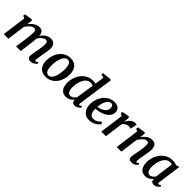

<svg xmlns="http://www.w3.org/2000/svg" viewBox="290 -2201 3598 3598"><g transform="rotate(45 2089.0 -402.0)"><path d="M238.5 -556 228 -442Q245 -467.5 268 -490.2Q291 -513 317.2 -530.2Q343.5 -547.5 372 -557.2Q400.5 -567 430 -567Q466 -567 490.5 -553.2Q515 -539.5 527.8 -509.2Q540.5 -479 542.5 -428.5Q542.5 -422 542.5 -415Q542.5 -408 542 -400.8Q541.5 -393.5 540.5 -385.5L522.5 -411Q539.5 -446.5 562 -475.2Q584.5 -504 612 -524.5Q639.5 -545 670.8 -556Q702 -567 736.5 -567Q790 -567 824.5 -534Q859 -501 859 -421Q859 -403 855 -372.2Q851 -341.5 845.5 -308Q840 -274.5 835 -247Q830.5 -221.5 825.5 -193.5Q820.5 -165.5 816.8 -138.8Q813 -112 812 -91Q811.5 -73.5 816 -67Q820.5 -60.5 828 -60.5Q838 -60.5 848.8 -66.5Q859.5 -72.5 877 -87.5L890 -58.5Q885 -51 868.2 -34.8Q851.5 -18.5 824.2 -4.2Q797 10 760.5 10Q728.5 10 711.5 0Q694.5 -10 688.5 -26.2Q682.5 -42.5 683 -61.5Q683.5 -79.5 687.2 -106Q691 -132.5 696.5 -162.2Q702 -192 706.5 -220.5Q711.5 -247.5 717 -280.5Q722.5 -313.5 726.5 -347Q730.5 -380.5 730 -409.5Q729.5 -454 717.5 -469.2Q705.5 -484.5 680 -484.5Q660 -484.5 638 -473.5Q616 -462.5 594.2 -442Q572.5 -421.5 553.5 -394Q534.5 -366.5 521.5 -334L542.5 -405Q542 -382 539.5 -354.2Q537 -326.5 534 -298.8Q531 -271 527.5 -246.5L496.5 0H373L402.5 -219Q406.5 -247 410.8 -280Q415 -313 418 -346.2Q421 -379.5 420.5 -407.5Q420 -455 407.5 -470Q395 -485 366 -485Q349 -485 329.2 -475.2Q309.5 -465.5 289.5 -448.2Q269.5 -431 250.8 -408.8Q232 -386.5 217.5 -361L168.5 0H46.5L111 -477.5L60.5 -504L68 -543L216 -567Z M1252 -568Q1318 -568 1363.8 -541.8Q1409.5 -515.5 1433.8 -464.8Q1458 -414 1458 -341.5Q1458.5 -271.5 1438.2 -207.8Q1418 -144 1379.8 -94.5Q1341.5 -45 1286.8 -16.2Q1232 12.5 1164 12.5Q1099.5 12.5 1053.8 -13.8Q1008 -40 983.8 -90.2Q959.5 -140.5 959 -212.5Q959 -283.5 979 -347.5Q999 -411.5 1037.2 -461Q1075.5 -510.5 1129.8 -539.2Q1184 -568 1252 -568ZM1234 -511.5Q1204.5 -511.5 1181.5 -493.2Q1158.5 -475 1141.8 -444.2Q1125 -413.5 1114.2 -375.5Q1103.5 -337.5 1098.2 -297Q1093 -256.5 1093.5 -219Q1093.5 -155.5 1104.8 -117Q1116 -78.5 1136.5 -61Q1157 -43.5 1184.5 -43.5Q1214 -43.5 1236.5 -61.8Q1259 -80 1275.8 -110.5Q1292.5 -141 1303 -179.2Q1313.5 -217.5 1318.8 -258Q1324 -298.5 1324 -336.5Q1323.5 -400 1312.8 -438.2Q1302 -476.5 1282 -494Q1262 -511.5 1234 -511.5Z M1975.5 -97Q1973.5 -79 1977 -69.8Q1980.5 -60.5 1990.5 -60.5Q1999 -60.5 2009.5 -65.8Q2020 -71 2036.5 -84L2050 -55Q2044.5 -48.5 2028.8 -32.8Q2013 -17 1988 -3.5Q1963 10 1929 10Q1895.5 10 1878.5 -7Q1861.5 -24 1859.5 -57.5L1859 -75Q1844.5 -55 1821.2 -35.2Q1798 -15.5 1766.5 -2.8Q1735 10 1696 10Q1638 10 1601.5 -18.2Q1565 -46.5 1548 -93.8Q1531 -141 1531 -197.5Q1531 -249.5 1544 -302.2Q1557 -355 1583 -402.5Q1609 -450 1647.5 -487.2Q1686 -524.5 1737.8 -545.8Q1789.5 -567 1854 -567Q1869 -567 1886.2 -564.5Q1903.5 -562 1919 -558.5L1944.5 -742L1874 -761L1882.5 -797.5L2052.5 -817L2077 -804ZM1908.5 -492Q1895 -500.5 1877.8 -504.2Q1860.5 -508 1842.5 -508Q1802.5 -508 1772.2 -489Q1742 -470 1720.8 -438Q1699.5 -406 1685.8 -366.2Q1672 -326.5 1665.8 -284.2Q1659.5 -242 1659.5 -203Q1659.5 -160.5 1669 -128.8Q1678.5 -97 1697 -79.8Q1715.5 -62.5 1741 -62.5Q1766 -62.5 1787.8 -73.5Q1809.5 -84.5 1827 -101.2Q1844.5 -118 1855 -134.5Z M2534 -100Q2520.5 -79 2490.8 -53.2Q2461 -27.5 2417.5 -8.2Q2374 11 2318.5 11Q2263 11 2224.2 -8Q2185.5 -27 2161.8 -59.2Q2138 -91.5 2127.2 -131.2Q2116.5 -171 2116.5 -212.5Q2117 -287 2139.8 -351.5Q2162.5 -416 2203.2 -465Q2244 -514 2298.5 -541.5Q2353 -569 2416.5 -569Q2467.5 -569 2499.8 -553Q2532 -537 2548 -509.2Q2564 -481.5 2564.5 -447Q2565.5 -399.5 2544 -363.5Q2522.5 -327.5 2486.8 -301.8Q2451 -276 2408.5 -259.5Q2366 -243 2324 -234.8Q2282 -226.5 2248.5 -226Q2247.5 -192 2253 -162.5Q2258.5 -133 2271 -110.2Q2283.5 -87.5 2303.8 -74.8Q2324 -62 2352.5 -62Q2385.5 -62 2414 -73.2Q2442.5 -84.5 2466 -102.8Q2489.5 -121 2508.5 -142.5ZM2388.5 -510Q2355 -510 2330 -488Q2305 -466 2288 -430.5Q2271 -395 2261.5 -354.8Q2252 -314.5 2249.5 -278Q2273 -279 2300 -286.2Q2327 -293.5 2352.8 -306.5Q2378.5 -319.5 2399.5 -338.5Q2420.5 -357.5 2433 -382.2Q2445.5 -407 2444.5 -436.5Q2443.5 -473.5 2429 -491.8Q2414.5 -510 2388.5 -510Z M2630.5 0 2696 -476.5 2644.5 -503 2652 -542.5 2788.5 -566.5 2811.5 -552.5 2805.5 -462.5 2801.5 -423Q2810 -448 2826 -473.5Q2842 -499 2864.5 -520Q2887 -541 2914.8 -553.8Q2942.5 -566.5 2974.5 -566.5Q2985 -566.5 2994.2 -564.2Q3003.5 -562 3007.5 -558.5L2980.5 -424Q2976 -428 2963 -432.2Q2950 -436.5 2929.5 -436.5Q2912 -436.5 2893.8 -432Q2875.5 -427.5 2858.2 -418.8Q2841 -410 2826.8 -396.5Q2812.5 -383 2802.5 -365L2752.5 0Z M3220.5 -442.5Q3238.5 -469 3260.2 -491.5Q3282 -514 3306.8 -531.2Q3331.5 -548.5 3359 -557.8Q3386.5 -567 3416 -567Q3470.5 -567 3504 -535Q3537.5 -503 3537.5 -421.5Q3537.5 -403 3533.2 -372Q3529 -341 3523.2 -307.5Q3517.5 -274 3513 -247Q3508.5 -222 3503.2 -193.8Q3498 -165.5 3494.2 -138.5Q3490.5 -111.5 3490 -91Q3489.5 -73.5 3494.2 -67Q3499 -60.5 3505.5 -60.5Q3514.5 -60.5 3525 -65.8Q3535.5 -71 3551.5 -84L3564 -54.5Q3560 -48 3543.5 -32.2Q3527 -16.5 3500.2 -3.2Q3473.5 10 3437 10Q3406 10 3388.8 0.2Q3371.5 -9.5 3365 -25.8Q3358.5 -42 3359 -61.5Q3359.5 -75 3362 -93.5Q3364.5 -112 3368.5 -133.2Q3372.5 -154.5 3376.5 -176.5Q3380.5 -198.5 3384.5 -219Q3388 -239.5 3392.5 -263.8Q3397 -288 3400.5 -313.2Q3404 -338.5 3406.5 -363Q3409 -387.5 3408.5 -409.5Q3408.5 -439 3403.2 -455.5Q3398 -472 3386.8 -478.5Q3375.5 -485 3357.5 -485Q3339.5 -485 3319.8 -474.8Q3300 -464.5 3280.2 -446.5Q3260.5 -428.5 3242.5 -405Q3224.5 -381.5 3210 -355.5L3161.5 0H3040L3103.5 -477.5L3053 -504L3060.5 -543L3209 -567L3231.5 -556Z M4069.5 -99.5Q4066.5 -77.5 4072.5 -69Q4078.5 -60.5 4088 -60.5Q4096.5 -60.5 4106.8 -66Q4117 -71.5 4133 -85L4147 -56Q4142 -48.5 4125.2 -32.5Q4108.5 -16.5 4082.8 -3.2Q4057 10 4024 10Q3994.5 10 3975.2 -5Q3956 -20 3955.5 -52L3958 -73.5Q3941 -53 3918.8 -33.8Q3896.5 -14.5 3867.2 -2.2Q3838 10 3801 10Q3744 10 3707.2 -17.5Q3670.5 -45 3652.5 -91.8Q3634.5 -138.5 3634.5 -196Q3634.5 -248.5 3648.5 -301.5Q3662.5 -354.5 3689.8 -402.2Q3717 -450 3756.8 -487.2Q3796.5 -524.5 3848.2 -545.8Q3900 -567 3963 -567Q3988.5 -567 4018 -560.8Q4047.5 -554.5 4069 -546.5L4134 -566.5ZM4001.5 -496.5Q3990 -502.5 3977 -505.2Q3964 -508 3950 -508Q3912 -508 3882 -489.8Q3852 -471.5 3829.8 -440.2Q3807.5 -409 3793 -369.2Q3778.5 -329.5 3771.5 -286.2Q3764.5 -243 3764.5 -201Q3764.5 -156.5 3774.8 -125.5Q3785 -94.5 3803 -78.5Q3821 -62.5 3845 -62.5Q3863 -62.5 3878.2 -68.8Q3893.5 -75 3907 -85Q3920.5 -95 3931.5 -106.8Q3942.5 -118.5 3951.5 -130Z"/></g></svg>

Font: Merriweather 20pt SemiBold
Style: Italic
Weight: 600
Italic angle: -7.8°
Version: Version 2.101